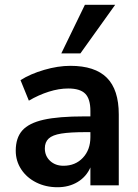

<svg xmlns="http://www.w3.org/2000/svg" viewBox="-20 -777 580 805"><path d="M478 -297V0H359V-75Q342 -36 305.5 -14Q269 8 221 8Q172 8 132 -12Q92 -32 69 -67Q46 -102 46 -145Q46 -199 73.5 -230Q101 -261 163 -275Q225 -289 334 -289H359V-312Q359 -362 337.5 -384Q316 -406 266 -406Q227 -406 184.5 -392.5Q142 -379 101 -355L66 -441Q107 -467 165 -484Q223 -501 275 -501Q378 -501 428 -451Q478 -401 478 -297ZM359 -202V-223H341Q274 -223 237 -217Q200 -211 184 -196Q168 -181 168 -155Q168 -123 190 -102.5Q212 -82 246 -82Q296 -82 327.5 -115.5Q359 -149 359 -202ZM317 -553H237L336 -757H463Z"/></svg>

Font: wassup Sans
Style: Bold
Weight: 700
Version: Version 2.001